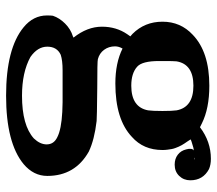

<svg xmlns="http://www.w3.org/2000/svg" viewBox="-60 -434 696 615"><g transform="rotate(90 287.5 -127.0)"><path d="M101 -15Q66 -59 66 -106Q66 -152 90 -187L97 -197L89 -204Q50 -243 50 -300Q50 -358 92 -397Q147 -450 255 -450Q328 -450 376 -426L388 -420Q434 -455 489 -455Q508 -455 522 -449Q558 -430 558 -389Q558 -368 544 -353.5Q530 -339 508 -339Q489 -339 476 -349Q463 -359 459 -376Q454 -394 462 -400Q464 -401 461 -400Q459 -400 454 -399Q429 -392 427 -390Q429 -387 433.5 -380Q438 -373 440 -370.5Q442 -368 445.5 -361.5Q449 -355 450.5 -351.5Q452 -348 454.5 -341.5Q457 -335 458 -329Q459 -323 460 -315.5Q461 -308 461 -300Q461 -239 419 -202Q363 -149 248 -149Q182 -149 136 -172Q129 -160 129 -148Q129 -128 140 -113Q151 -98 170 -93Q176 -91 263 -91Q360 -90 368 -89Q428 -82 466 -64Q544 -20 544 69Q544 113 506 145Q438 201 287 201Q136 201 68 145Q30 114 30 70Q30 56 31 51Q38 30 56 12Q74 -6 97 -13ZM485 -403H492Q491 -404 488 -404L485 -403ZM334 -345Q324 -399 255 -399Q186 -399 177 -345Q176 -338 176 -300V-289Q176 -235 194 -219Q215 -200 255 -200Q324 -200 334 -254Q336 -268 336 -300Q336 -331 334 -345ZM339 21 308 20Q276 20 253 20H206Q174 20 156 26Q130 38 130 69Q130 100 163 123Q212 150 287 150Q382 150 424 112Q443 92 443 71Q443 48 420 37Q395 24 339 21Z"/></g></svg>

Font: KaTeX_Main
Style: Bold
Weight: 700
Version: Version 1.1; ttfautohint (v1.3)